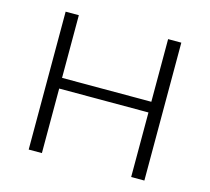

<svg xmlns="http://www.w3.org/2000/svg" viewBox="-96 -772 969 885"><g transform="rotate(15 388.0 -329.0)"><path d="M664 -658V0H601V-308H175V0H112V-658H175V-359H601V-658Z"/></g></svg>

Font: Isabella Sans
Style: Regular
Weight: 400
Designer: Original fonts by Christian Thalmann (Catharsis Fonts), Modifications by Cristiano Sobral
Version: Version 0.002;July 12, 2020;FontCreator 13.0.0.2655 64-bit; 